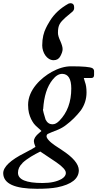

<svg xmlns="http://www.w3.org/2000/svg" viewBox="-110 -857 611 1196"><path d="M111 58C104 63 82 76 45 95C-45 140 -90 183 -90 222C-89 287 -19 319 121 319C174 319 215 316 246 310C336 292 381 256 381 203C380 164 345 123 276 78C248 59 213 39 193 16C184 6 180 -2 180 -8C180 -15 183 -20 188 -23C201 -29 222 -38 251 -49C270 -57 287 -67 301 -78C336 -104 367 -135 394 -170C417 -203 429 -240 429 -281C429 -307 426 -329 419 -347C418 -351 417 -354 416 -357L412 -371H458C470 -371 476 -377 476 -390V-414C476 -421 473 -427 466 -432C452 -440 408 -444 333 -444C294 -444 254 -432 212 -409C146 -372 65 -298 65 -204C65 -163 73 -139 84 -115C97 -91 101 -83 129 -59C141 -49 141 -48 148 -41C145 -38 140 -34 134 -29C112 -11 101 6 101 23C101 30 104 41 111 58ZM141 87 241 154C280 181 300 203 300 219C301 234 292 246 275 257C246 274 206 283 155 283C53 283 2 262 2 219C2 197 11 177 30 159V158C61 129 103 106 141 87ZM334 -306C334 -222 309 -155 260 -105C245 -90 232 -83 219 -83C199 -82 184 -92 174 -112C168 -133 153 -178 159 -178C164 -257 183 -318 218 -361C237 -385 257 -397 278 -397C315 -396 334 -366 334 -306ZM224 -482C243 -482 257 -490 266 -507C275 -524 280 -538 280 -551C280 -564 275 -580 266 -601C256 -622 251 -639 251 -652C251 -701 263 -716 299 -749L336 -780C347 -788 352 -797 352 -807C353 -827 345 -837 328 -837C325 -837 323 -836 320 -835H318C267 -807 228 -771 201 -727C188 -706 180 -691 176 -682C163 -656 153 -621 153 -574C153 -530 182 -482 224 -482Z"/></svg>

Font: fbb
Style: Bold Italic
Weight: 700
Italic angle: -12°
Designer: David J. Perry, Michael Sharpe
Version: Version 0.991